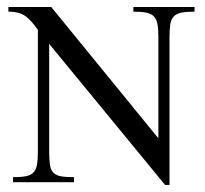

<svg xmlns="http://www.w3.org/2000/svg" viewBox="-20 -519 584 547"><path d="M534.2 -485.8Q510.7 -485.8 496.6 -482.9Q482.4 -480 474.9 -471.9Q467.3 -463.9 465.1 -449.7Q462.9 -435.5 462.9 -413.1V7.8H450.2L120.1 -394V-86.9Q120.1 -63.5 122.3 -49.3Q124.5 -35.2 131.8 -27.3Q139.2 -19.5 153.3 -16.8Q167.5 -14.2 190.9 -14.2V0H17.1V-14.2Q40.5 -14.2 54.4 -17.1Q68.4 -20 75.7 -28.1Q83 -36.1 85.4 -50.3Q87.9 -64.5 87.9 -86.9V-434.1Q78.6 -446.8 70.6 -456.3Q62.5 -465.8 53.5 -472.4Q44.4 -479 32.5 -482.4Q20.5 -485.8 3.9 -485.8V-499H126L431.2 -125V-413.1Q431.2 -435.5 428.7 -449.7Q426.3 -463.9 418.7 -471.9Q411.1 -480 397.2 -482.9Q383.3 -485.8 359.9 -485.8V-499H534.2Z"/></svg>

Font: Scheherazade Rohingya
Style: Regular
Weight: 400
Designer: SIL International
Foundry: SIL International
Version: Version 2.000 (build 440/429)